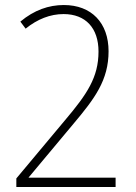

<svg xmlns="http://www.w3.org/2000/svg" viewBox="-20 -744 540 764"><path d="M45 -34V0H440V-37H94V-38L272 -251C357 -352 412 -425 412 -540C412 -653 344 -724 234 -724C174 -724 116 -704 61 -658L82 -630C129 -668 180 -688 233 -688C321 -688 372 -632 372 -539C372 -436 326 -369 239 -266Z"/></svg>

Font: Noto Sans Devanagari UI SemiCondensed ExtraLight
Style: Regular
Weight: 200
Width: 4
Designer: Jelle Bosma - Monotype Design Team
Foundry: Monotype Imaging Inc.
Version: Version 2.004